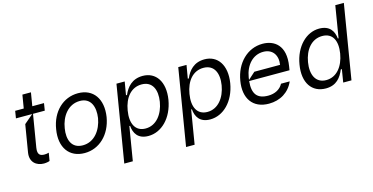

<svg xmlns="http://www.w3.org/2000/svg" viewBox="-88 -1170 3533 1818"><g transform="rotate(-15 1678.5 -261.0)"><path d="M345.9 -474.4 357.2 -545.5H242.5L264.2 -676.1H180.4L158.7 -545.5H74.6L63.2 -474.4H222.3L134.2 -399.1L90.2 -133.5C74.2 -38.4 138.5 7.1 209.5 7.1C233.7 7.1 258.5 1.4 266.3 -2.8L279.1 -80.3C262.1 -76 254.6 -73.9 236.5 -73.9C199.2 -73.9 165.8 -85.2 177.6 -156.2L230.5 -474.4Z M608.7 11.4C752.5 11.4 867.5 -98 895.6 -264.2C922.6 -437.5 840.6 -552.6 691.1 -552.6C545.1 -552.6 430 -443.2 404.1 -275.6C375.4 -103.7 457 11.4 608.7 11.4ZM610.1 -63.9C499.6 -63.9 467 -157.7 485.1 -264.2C502.1 -376.4 573.5 -477.3 689.6 -477.3C797.9 -477.3 830.6 -382.1 814.6 -275.6C795.5 -163 724.1 -63.9 610.1 -63.9Z M1027 204.5 1081.7 -126.4H1088.8C1094.8 -54 1130.3 11.4 1233.7 11.4C1361.2 11.4 1474.4 -98 1503.6 -271.3C1531.2 -443.2 1454.2 -552.6 1325.3 -552.6C1220.5 -552.6 1166.5 -487.2 1136.4 -416.2H1126.4L1148.4 -545.5H1067.5L943.2 204.5ZM1104.4 -272.7C1124.3 -394.9 1191.8 -477.3 1294.7 -477.3C1400.6 -477.3 1438.6 -387.8 1419.7 -272.7C1400.2 -156.2 1331 -63.9 1225.9 -63.9C1125 -63.9 1083.5 -149.1 1104.4 -272.7Z M1632.8 204.5 1687.5 -126.4H1694.6C1700.6 -54 1736.2 11.4 1839.5 11.4C1967 11.4 2080.3 -98 2109.4 -271.3C2137.1 -443.2 2060 -552.6 1931.1 -552.6C1826.3 -552.6 1772.4 -487.2 1742.2 -416.2H1732.2L1754.3 -545.5H1673.3L1549 204.5ZM1710.2 -272.7C1730.1 -394.9 1797.6 -477.3 1900.6 -477.3C2006.4 -477.3 2044.4 -387.8 2025.6 -272.7C2006 -156.2 1936.8 -63.9 1831.7 -63.9C1730.8 -63.9 1689.3 -149.1 1710.2 -272.7Z M2500 -552.6C2351.6 -552.6 2234.4 -436.1 2207.4 -268.5C2179 -100.9 2257.1 11.4 2414.8 11.4C2525.6 11.4 2615.1 -43.7 2657.7 -142H2572.4C2546.2 -92 2492.9 -63.9 2427.6 -63.9C2319.6 -63.9 2275.2 -119.7 2287.6 -244.3H2683.2L2688.9 -279.8C2722.3 -483 2612.9 -552.6 2500 -552.6ZM2358 -316.8 2289.1 -255C2290.1 -263.1 2291.2 -271.3 2292.6 -279.8C2311.4 -395.2 2384.9 -477.3 2487.2 -477.3C2577.8 -477.3 2625 -409.1 2610.1 -316.8Z M2973 11.4C3077.8 11.4 3123.9 -54 3154.8 -126.4H3164.8L3144.2 0H3225.1L3345.2 -727.3H3261.4L3210.2 -416.2H3203.1C3195.7 -487.2 3160.5 -552.6 3054.7 -552.6C2929.7 -552.6 2816.4 -443.2 2788.4 -271.3C2759.2 -98 2836.3 11.4 2973 11.4ZM2996.4 -63.9C2891.3 -63.9 2852.6 -156.2 2872.2 -272.7C2891 -387.8 2958.5 -477.3 3065.3 -477.3C3167.3 -477.3 3207.4 -394.9 3187.5 -272.7C3166.9 -149.1 3097.3 -63.9 2996.4 -63.9Z"/></g></svg>

Font: Riot Sans 2.0
Style: Italic
Weight: 400
Italic angle: -9.39999°
Designer: Rasmus Andersson
Foundry: rsms
Version: Version 3.006;hotconv 1.0.109;makeotfexe 2.5.65596